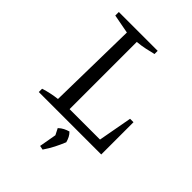

<svg xmlns="http://www.w3.org/2000/svg" viewBox="-247 -773 1111 1111"><g transform="rotate(45 308.0 -217.5)"><path d="M541 -264H569V0H58V-27Q86 -36 112.5 -41.5Q139 -47 165 -50L175 -604L58 -626V-655H376V-629Q349 -622 318 -615.5Q287 -609 254 -606V-56H503ZM284 215 306 91 376 93Q363 125 347 156.5Q331 188 309 220ZM313 129 283 70Q298 56 313 48.5Q328 41 345 36Q357 48 364 61.5Q371 75 376 93Z"/></g></svg>

Font: Piazzolla Thin
Style: Regular
Weight: 400
Version: Version 2.001